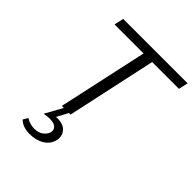

<svg xmlns="http://www.w3.org/2000/svg" viewBox="-267 -848 1281 1281"><g transform="rotate(45 373.0 -207.5)"><path d="M259 0 397 -633H123L138 -700H746L731 -633H478L341 0ZM278 0H326L283 80Q290 79 297 79Q324 79 345 86.5Q366 94 379 109Q392 124 395.5 138.5Q399 153 399 163Q399 174 396 187Q385 232 342.5 258.5Q300 285 239 285Q206 285 181 276Q156 267 138 249L159 214Q172 225 193 231.5Q214 238 237 238Q277 238 302 217.5Q327 197 332 172Q333 167 333 162Q333 145 316.5 131Q300 117 262 117Q249 117 236.5 119Q224 121 210 123Z"/></g></svg>

Font: Isabella Sans
Style: Italic
Weight: 400
Italic angle: -12°
Designer: Christian Thalmann (Catharsis Fonts), Cristiano Sobral
Foundry: The Isabella Sans Project Authors
Version: Version 2.026; ttfautohint (v1.8.4.7-5d5b-dirty)